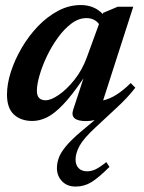

<svg xmlns="http://www.w3.org/2000/svg" viewBox="-20 -456 556 742"><path d="M503 -117Q487.5 -97 468.8 -77Q450 -57 427 -36L349 36.5Q303 79 287.5 107.5Q272 136 272 161Q272 181 283.5 193.5Q295 206 317 206Q332.5 206 348 199Q363.5 192 391 170.5L403 189Q361 231 333.2 248Q305.5 265 272 265Q239.5 265 219.8 244.5Q200 224 200 193.5Q200 175 206.8 155.2Q213.5 135.5 233.5 110.8Q253.5 86 293 52.5L346 8Q329 12 313 12Q248 12 263 -32.5L302.5 -153Q258 -87.5 223.8 -51.8Q189.5 -16 161 -2.2Q132.5 11.5 105 11.5Q61 11.5 34 -13.2Q7 -38 7 -90.5Q7 -131.5 22 -178.2Q37 -225 63.8 -270.8Q90.5 -316.5 126.2 -354Q162 -391.5 204.2 -414Q246.5 -436.5 292 -436.5Q344 -436.5 377 -402L379 -406.5L435 -430H495L378.5 -68Q429 -79 485 -135ZM122.5 -105Q122.5 -68.5 156.5 -68.5Q177 -68.5 207.5 -89.5Q238 -110.5 267.8 -147.8Q297.5 -185 315.5 -234L362.5 -363Q356 -372.5 343.8 -379.2Q331.5 -386 314 -386Q284 -386 256 -365Q228 -344 203.8 -310.5Q179.5 -277 161.2 -238.8Q143 -200.5 132.8 -164.8Q122.5 -129 122.5 -105Z"/></svg>

Font: Newsreader 16pt SemiBold
Style: Italic
Weight: 600
Italic angle: -17°
Designer: Hugues Gentile
Foundry: Production Type
Version: Version 1.003; ttfautohint (v1.8.3)